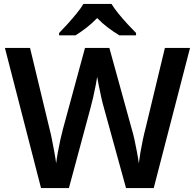

<svg xmlns="http://www.w3.org/2000/svg" viewBox="-20 -958 993 978"><path d="M948 -714 763 0H622L509 -410Q503 -430 496 -461.5Q489 -493 483 -523Q477 -553 475 -567Q473 -553 467.5 -523.5Q462 -494 454.5 -462Q447 -430 441 -408L331 0H189L5 -714H133L231 -307Q238 -281 244.5 -248Q251 -215 257 -182.5Q263 -150 266 -126Q269 -151 275 -184Q281 -217 288 -248.5Q295 -280 301 -302L413 -714H537L651 -301Q658 -279 665 -246.5Q672 -214 678 -182Q684 -150 687 -126Q690 -151 695.5 -183Q701 -215 708 -248Q715 -281 722 -307L820 -714ZM548 -938Q561 -916 583.5 -888.5Q606 -861 630 -835Q654 -809 673 -790V-778H588Q561 -794 531 -816.5Q501 -839 475 -866Q449 -839 420.5 -817Q392 -795 365 -778H281V-790Q300 -809 323.5 -835Q347 -861 369.5 -888.5Q392 -916 405 -938Z"/></svg>

Font: Noto Sans SemiBold
Style: Regular
Weight: 600
Designer: Monotype Design Team
Foundry: Monotype Imaging Inc.
Version: Version 2.007